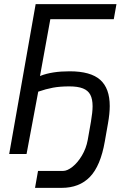

<svg xmlns="http://www.w3.org/2000/svg" viewBox="-20 -745 640 929"><path d="M164 82H285.5Q305.5 82 330.8 62Q356 42 376.5 7.5Q397 -27 404.5 -68L420 -156Q428 -202.5 428 -231Q428 -265.5 417 -286.5Q406 -307.5 381.2 -317.2Q356.5 -327 315.5 -327Q270.5 -327 236.5 -320.8Q202.5 -314.5 165 -301.5L108.5 0H24.5L152.5 -725H543.5L530.5 -652H223.5L173.5 -377L177 -378.5Q232 -400 317 -400Q418.5 -400 464.8 -358.8Q511 -317.5 511 -232Q511 -196 502.5 -148L487 -60Q466.5 57.5 415.2 110.8Q364 164 278 164H149.5Z"/></svg>

Font: JuliaMono SemiBoldItalic
Style: Regular
Weight: 600
Italic angle: -9°
Monospace: yes
Designer: cormullion
Foundry: corm
Version: Version 0.049; ttfautohint (v1.8.4)